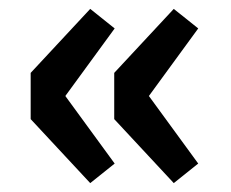

<svg xmlns="http://www.w3.org/2000/svg" viewBox="-20 -468 520 432"><path d="M183 -56 49 -200V-304L183 -448L238 -404L127 -252L238 -100ZM371 -56 237 -200V-304L371 -448L426 -404L315 -252L426 -100Z"/></svg>

Font: hySource Sans Pro
Style: Bold
Weight: 700
Designer: Paul D. Hunt
Foundry: Adobe Systems Incorporated
Version: Version 2.021;PS 2.000;hotconv 1.0.86;makeotf.lib2.5.63406